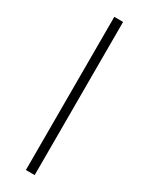

<svg xmlns="http://www.w3.org/2000/svg" viewBox="-267 -841 888 1144"><g transform="rotate(30 177.0 -269.0)"><path d="M146.5 257.8V-795.9H207V257.8Z"/></g></svg>

Font: BabelStone Ogham Special
Style: Regular
Weight: 400
Designer: Andrew West
Foundry: BabelStone
Version: Version 1.02 March 14, 2022